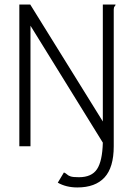

<svg xmlns="http://www.w3.org/2000/svg" viewBox="-20 -643 590 844"><path d="M432 -623H488Q488 -619 484 -615Q480 -611 480 -601V0Q480 93 439.5 137Q399 181 320 181Q271 181 234 160L261 115Q270 119 275 124Q280 129 290.5 132.5Q301 136 327 136Q383 136 406.5 100.5Q430 65 432 -16L114 -530V0H65V-623H113L432 -109Z"/></svg>

Font: Inconsolata SemiExpanded Light
Style: Regular
Weight: 300
Width: 6
Monospace: yes
Designer: Raph Levien, Cyreal, Brenton Simpson
Foundry: Raph Levien, Cyreal, Google
Version: Version 3.001; ttfautohint (v1.8.2.53-6de2)